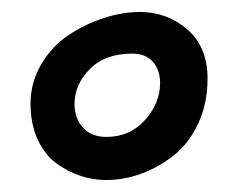

<svg xmlns="http://www.w3.org/2000/svg" viewBox="-20 -817 400 322"><path d="M31.2 -643.1Q31.2 -678.7 49.1 -709Q66.9 -739.3 94.5 -757.8Q122.1 -776.4 153.6 -786.6Q185.1 -796.9 214.8 -796.9Q260.3 -796.9 294.2 -767.6Q328.1 -738.3 328.1 -685.1Q328.1 -643.6 312.5 -610.1Q296.9 -576.7 271.7 -556.6Q246.6 -536.6 217.3 -525.9Q188 -515.1 158.2 -515.1Q136.2 -515.1 115.2 -522Q94.2 -528.8 74.7 -543Q55.2 -557.1 43.2 -583Q31.2 -608.9 31.2 -643.1ZM201.7 -727.1Q156.2 -727.1 130.6 -701.2Q105 -675.3 105 -642.6Q105 -619.1 118.9 -603.3Q132.8 -587.4 158.2 -587.4Q198.2 -587.4 223.4 -616Q248.5 -644.5 248.5 -677.7Q248.5 -699.2 236.6 -713.1Q224.6 -727.1 201.7 -727.1Z"/></svg>

Font: iCiel Pacifico
Style: Regular
Weight: 400
Designer: Vernon Adams
Foundry: Vernon Adams
Version: Version 1.00 September 26, 2014, initial release